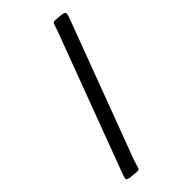

<svg xmlns="http://www.w3.org/2000/svg" viewBox="-248 -826 934 934"><g transform="rotate(-45 219.0 -358.5)"><path d="M323 -751Q326 -760 336 -760Q347 -759 359.5 -758.5Q372 -758 384 -756Q395 -754 399 -751Q403 -748 402 -739.5Q401 -731 394 -713L129 -6L117 34Q114 43 104 43Q92 42 80 41Q68 40 55 39Q44 36 39.5 33.5Q35 31 36.5 22Q38 13 45 -5L309 -710Z"/></g></svg>

Font: Hahmlet Medium
Style: Regular
Weight: 500
Version: Version 1.002